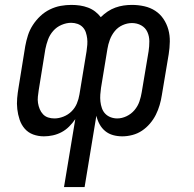

<svg xmlns="http://www.w3.org/2000/svg" viewBox="-20 -548 790 783"><path d="M241 215 287 -62Q276 -46 262 -32Q248 -18 231 -9Q214 0 195.5 4Q177 8 159 8Q136 8 115.5 0.5Q95 -7 81 -23Q67 -39 60 -60Q53 -81 50.5 -103Q48 -125 50 -147.5Q52 -170 56 -193L83 -360Q87 -382 94 -404Q101 -426 114 -446Q127 -466 144.5 -482.5Q162 -499 183.5 -509.5Q205 -520 227 -524Q249 -528 271 -528Q289 -528 306 -525.5Q323 -523 339 -517Q355 -511 368 -501Q381 -491 391 -478Q404 -491 419 -501Q434 -511 450.5 -517Q467 -523 484 -525.5Q501 -528 518 -528Q544 -528 568.5 -522.5Q593 -517 613 -504Q633 -491 646.5 -471Q660 -451 666.5 -427.5Q673 -404 672.5 -378Q672 -352 668 -327L640 -160Q637 -140 631 -119.5Q625 -99 615.5 -80Q606 -61 591.5 -44Q577 -27 559 -15Q541 -3 520 2.5Q499 8 479 8Q459 8 441 3Q423 -2 409 -13.5Q395 -25 386 -41.5Q377 -58 373 -76L325 215ZM202 -65Q220 -65 239 -72.5Q258 -80 272 -94Q286 -108 293.5 -126Q301 -144 304 -163L333 -339Q335 -352 336 -365.5Q337 -379 335.5 -391.5Q334 -404 330 -416Q326 -428 317.5 -437Q309 -446 296.5 -450.5Q284 -455 270 -455Q251 -455 231 -446.5Q211 -438 197 -422Q183 -406 176 -387Q169 -368 165 -348L138 -181Q136 -168 134.5 -154.5Q133 -141 135 -128Q137 -115 142 -103Q147 -91 155.5 -82Q164 -73 176 -69Q188 -65 202 -65ZM458 -65Q477 -65 496 -74Q515 -83 528.5 -99Q542 -115 548.5 -134Q555 -153 558 -172L586 -339Q589 -359 589 -379.5Q589 -400 581 -417.5Q573 -435 556 -444.5Q539 -454 518 -454Q499 -454 480 -445.5Q461 -437 448 -421Q435 -405 428 -386Q421 -367 418 -348L392 -190Q390 -176 389 -162Q388 -148 389.5 -134Q391 -120 395.5 -107Q400 -94 409 -84.5Q418 -75 431 -70Q444 -65 458 -65Z"/></svg>

Font: Iosevka Aile
Style: Italic
Weight: 400
Italic angle: -9°
Designer: Belleve Invis
Foundry: Belleve Invis
Version: Version 28.0.1; ttfautohint (v1.8.4)